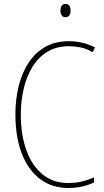

<svg xmlns="http://www.w3.org/2000/svg" viewBox="-20 -930 521 960"><path d="M325 -699Q263 -699 217.5 -671.5Q172 -644 142.5 -596Q113 -548 98.5 -486.5Q84 -425 84 -358Q84 -256 112 -178.5Q140 -101 193 -58Q246 -15 321 -15Q363 -15 395.5 -24Q428 -33 450 -43V-18Q427 -6 393.5 2Q360 10 321 10Q239 10 179.5 -35.5Q120 -81 88.5 -163.5Q57 -246 57 -359Q57 -432 73 -498Q89 -564 122 -615Q155 -666 205.5 -695Q256 -724 325 -724Q394 -724 455 -693L443 -669Q413 -687 382.5 -693Q352 -699 325 -699ZM308 -910Q323 -910 328 -900Q333 -890 333 -878Q333 -863 327 -853.5Q321 -844 307 -844Q294 -844 288 -854Q282 -864 282 -877Q282 -889 287.5 -899.5Q293 -910 308 -910Z"/></svg>

Font: Noto Sans Bengali Condensed Thin
Style: Regular
Weight: 100
Width: 3
Designer: Joana Ranito - Universal Thirst; Jelle Bosma - Monotype Design Team
Foundry: Universal Thirst ehf.
Version: Version 3.000; ttfautohint (v1.8.4.7-5d5b)